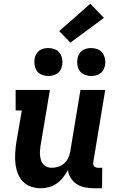

<svg xmlns="http://www.w3.org/2000/svg" viewBox="-20 -1003 640 1031"><path d="M200 8Q172 8 146 -1Q120 -10 102.5 -28.5Q85 -47 75.5 -72Q66 -97 63 -123.5Q60 -150 61.5 -178Q63 -206 67 -234L97 -410H64V-520H248L197 -216Q195 -203 194.5 -190Q194 -177 195.5 -164.5Q197 -152 201 -140.5Q205 -129 213 -120Q221 -111 233 -106.5Q245 -102 258 -102Q275 -102 292.5 -107.5Q310 -113 324 -125Q338 -137 346 -154Q354 -171 357 -188L412 -520H545L481 -133Q480 -127 481 -121Q482 -115 485.5 -110.5Q489 -106 495 -104Q501 -102 507 -102H529L528 8H488Q463 8 438.5 3.5Q414 -1 394 -13Q374 -25 361 -45.5Q348 -66 345 -90Q334 -70 319.5 -51Q305 -32 286 -18.5Q267 -5 244 1.5Q221 8 200 8ZM469 -595Q452 -595 435 -601.5Q418 -608 408.5 -621.5Q399 -635 396 -652.5Q393 -670 396 -688Q398 -701 404.5 -712.5Q411 -724 421.5 -731.5Q432 -739 444.5 -742Q457 -745 470 -745Q487 -745 504 -738.5Q521 -732 530.5 -718.5Q540 -705 543.5 -687.5Q547 -670 544 -652Q541 -639 535 -627.5Q529 -616 518 -608.5Q507 -601 494.5 -598Q482 -595 469 -595ZM239 -595Q222 -595 205 -601.5Q188 -608 178.5 -621.5Q169 -635 166 -652.5Q163 -670 166 -688Q168 -701 174.5 -712.5Q181 -724 191.5 -731.5Q202 -739 214.5 -742Q227 -745 240 -745Q257 -745 274 -738.5Q291 -732 300.5 -718.5Q310 -705 313.5 -687.5Q317 -670 314 -652Q311 -639 305 -627.5Q299 -616 288 -608.5Q277 -601 264.5 -598Q252 -595 239 -595ZM358 -774 298 -836 465 -983 538 -907Z"/></svg>

Font: Iosevka HT Extrabold Extended
Style: Italic
Weight: 800
Width: 7
Italic angle: -9°
Monospace: yes
Designer: Belleve Invis
Foundry: Belleve Invis
Version: Version 32.3.0; ttfautohint (v1.8.4)